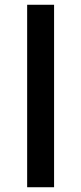

<svg xmlns="http://www.w3.org/2000/svg" viewBox="-20 -786 341 806"><path d="M94 0V-766H207V0Z"/></svg>

Font: Noto Sans Condensed
Style: Bold
Weight: 700
Width: 3
Designer: Monotype Design Team
Foundry: Monotype Imaging Inc.
Version: Version 2.013; ttfautohint (v1.8.4.7-5d5b)